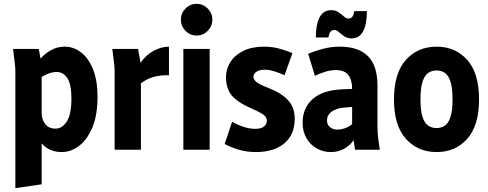

<svg xmlns="http://www.w3.org/2000/svg" viewBox="-20 -780 2544 1000"><path d="M48 -525H182L191 -475Q215 -502 247 -519.5Q279 -537 317 -537Q364 -537 403 -506.5Q442 -476 465 -418Q488 -360 488 -276Q488 -180 461 -116Q434 -52 391.5 -20Q349 12 301 12Q237 12 197 -33V180L60 200V-401Q60 -422 58.5 -438Q57 -454 54 -476ZM197 -192Q197 -158 215.5 -134Q234 -110 269 -110Q304 -110 328 -147.5Q352 -185 352 -267Q352 -340 331 -372.5Q310 -405 275 -405Q255 -405 234.5 -397.5Q214 -390 197 -379Z M565 -525H699L712 -453Q739 -493 779.5 -515Q820 -537 860 -537V-388Q815 -389 780.5 -379.5Q746 -370 714 -346V0H577V-401Q577 -422 575.5 -438Q574 -454 571 -476Z M922 -678Q922 -711 946 -735.5Q970 -760 1004 -760Q1038 -760 1062 -735.5Q1086 -711 1086 -678Q1086 -644 1062 -619.5Q1038 -595 1004 -595Q970 -595 946 -619.5Q922 -644 922 -678ZM935 0V-525H1072V0Z M1150 -30 1189 -146Q1214 -131 1246.5 -120Q1279 -109 1309 -109Q1342 -109 1356 -122Q1370 -135 1370 -152Q1370 -167 1356 -179.5Q1342 -192 1292 -214Q1218 -246 1187.5 -282.5Q1157 -319 1157 -378Q1157 -421 1180 -457Q1203 -493 1247 -515Q1291 -537 1355 -537Q1396 -537 1434 -527Q1472 -517 1503 -503L1462 -388Q1439 -399 1410.5 -408Q1382 -417 1359 -417Q1332 -417 1316 -406.5Q1300 -396 1300 -381Q1300 -367 1314 -354Q1328 -341 1380 -321Q1445 -296 1480 -258.5Q1515 -221 1515 -161Q1515 -79 1461 -33.5Q1407 12 1312 12Q1265 12 1223.5 -0.5Q1182 -13 1150 -30Z M1556 -141Q1556 -218 1609 -264.5Q1662 -311 1765 -315L1814 -317V-318Q1814 -363 1794.5 -389Q1775 -415 1728 -415Q1702 -415 1671.5 -405.5Q1641 -396 1620 -385L1585 -500Q1615 -513 1659 -525Q1703 -537 1749 -537Q1847 -537 1896.5 -487.5Q1946 -438 1946 -334V-125Q1946 -104 1947 -87.5Q1948 -71 1951 -49L1958 0H1829L1822 -50Q1803 -22 1772 -5Q1741 12 1703 12Q1663 12 1629.5 -7Q1596 -26 1576 -60.5Q1556 -95 1556 -141ZM1683 -153Q1683 -131 1698.5 -118Q1714 -105 1736 -105Q1757 -105 1777.5 -112.5Q1798 -120 1814 -133V-223L1775 -220Q1730 -216 1706.5 -198Q1683 -180 1683 -153ZM1625 -585Q1625 -652 1644.5 -689.5Q1664 -727 1705 -727Q1728 -727 1743.5 -716Q1759 -705 1771.5 -694Q1784 -683 1795 -683Q1806 -683 1814 -691.5Q1822 -700 1825 -722H1891Q1891 -655 1871.5 -617.5Q1852 -580 1811 -580Q1789 -580 1773 -591Q1757 -602 1745 -613Q1733 -624 1721 -624Q1711 -624 1702.5 -616Q1694 -608 1691 -585Z M2032 -262Q2032 -399 2094 -468Q2156 -537 2254 -537Q2352 -537 2413.5 -468Q2475 -399 2475 -262Q2475 -126 2413.5 -57Q2352 12 2254 12Q2156 12 2094 -57Q2032 -126 2032 -262ZM2170 -262Q2170 -204 2180.5 -171.5Q2191 -139 2210 -126Q2229 -113 2254 -113Q2279 -113 2297.5 -126Q2316 -139 2326.5 -171.5Q2337 -204 2337 -262Q2337 -321 2326.5 -354Q2316 -387 2297.5 -400Q2279 -413 2254 -413Q2229 -413 2210 -400Q2191 -387 2180.5 -354Q2170 -321 2170 -262Z"/></svg>

Font: Radio Canada Condensed
Style: Bold
Weight: 700
Width: 3
Designer: Charles Daoud, Etienne Aubert Bonn, Alexandre Saumier Demers, Jacques Le Bailly
Foundry: Radio-Canada
Version: Version 2.104; ttfautohint (v1.8.4.7-5d5b);gftools[0.9.28.de